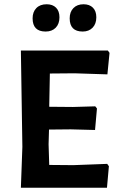

<svg xmlns="http://www.w3.org/2000/svg" viewBox="-20 -881 549 901"><path d="M199 -861Q227 -861 243 -845Q259 -829 259 -800Q259 -769 241.5 -751Q224 -733 194 -733Q133 -733 133 -795Q133 -825 150.5 -843Q168 -861 199 -861ZM372 -861Q400 -861 416 -845Q432 -829 432 -800Q432 -769 414.5 -751Q397 -733 368 -733Q307 -733 307 -795Q307 -825 324.5 -843Q342 -861 372 -861ZM483 -112 491 -101 482 0H78L85 -192L78 -644H486L494 -633L484 -532L330 -537L214 -536L211 -380L322 -379L427 -382L435 -372L426 -271L312 -274L210 -273L208 -204L211 -107L324 -106Z"/></svg>

Font: Alegreya Sans
Style: Bold
Weight: 700
Designer: Juan Pablo del Peral
Foundry: Huerta Tipografica
Version: Version 2.007